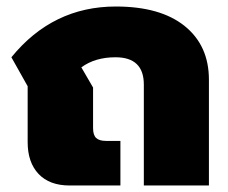

<svg xmlns="http://www.w3.org/2000/svg" viewBox="-20 -570 702 590"><path d="M65 -133V-305L15 -394Q142 -550 336 -550Q473 -550 547.5 -490Q622 -430 622 -325V0H422V-310Q422 -394 335 -394Q272 -394 230 -363L266 -301V-176Q266 -155 275.5 -146Q285 -137 306 -137H350V0H194Q132 0 98.5 -35.5Q65 -71 65 -133Z"/></svg>

Font: Prompt ExtraBold
Style: Regular
Weight: 800
Designer: Katatrad Team
Foundry: CadsonDemak
Version: Version 1.001